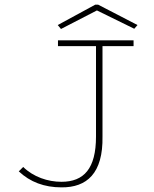

<svg xmlns="http://www.w3.org/2000/svg" viewBox="-20 -797 665 828"><path d="M243 -672 398 -752 559 -673 573 -689 403 -777H391L229 -689ZM245 11C354 12 425 -49 422 -209V-598H556V-623H230V-598H394V-208C394 -70 342 -13 245 -13C186 -13 124 -34 80 -77L61 -58C110 -12 171 11 245 11Z"/></svg>

Font: Inconsolata Expanded ExtraLight
Style: Regular
Weight: 200
Width: 7
Monospace: yes
Designer: Raph Levien, Cyreal, Brenton Simpson
Foundry: Raph Levien, Cyreal, Google
Version: Version 3.100